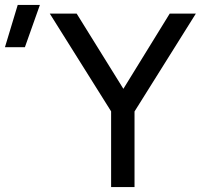

<svg xmlns="http://www.w3.org/2000/svg" viewBox="-191 -755 820 775"><path d="M257.5 0V-305.5L10 -700H118.5L307 -396.5L494 -700H599.5L352 -305V0ZM-171 -564.5 -119.5 -735H-30L-90.5 -564.5Z"/></svg>

Font: Geologica Cursive Light
Style: Regular
Weight: 300
Designer: Sindre Bremnes, Frode Helland
Foundry: Monokrom Skriftforlag AS
Version: Version 1.010;gftools[0.9.28]